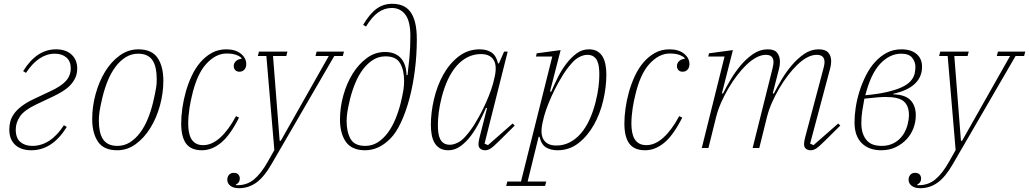

<svg xmlns="http://www.w3.org/2000/svg" viewBox="-20 -780 5424 1012"><path d="M145 12Q91 12 60 -16.5Q29 -45 29 -98Q29 -119 34.5 -140Q40 -161 54.5 -181Q69 -201 93 -219.5Q117 -238 154 -256L245 -299Q302 -325 327.5 -353.5Q353 -382 353 -420Q353 -457 330 -477Q307 -497 269 -497Q184 -497 117 -396L102 -405Q173 -520 275 -520Q328 -520 357.5 -492Q387 -464 387 -419Q387 -391 376.5 -369Q366 -347 349 -329.5Q332 -312 309 -298Q286 -284 261 -272L170 -229Q107 -199 85 -166Q63 -133 63 -97Q63 -52 87.5 -31.5Q112 -11 150 -11Q246 -11 317 -120L332 -111Q256 12 145 12Z M599 -11Q635 -11 665 -30Q695 -49 718.5 -80.5Q742 -112 759 -153.5Q776 -195 787 -241Q793 -266 796.5 -284Q800 -302 802.5 -316Q805 -330 805.5 -341.5Q806 -353 806 -364Q806 -394 801 -418.5Q796 -443 785 -460.5Q774 -478 755 -487.5Q736 -497 708 -497Q672 -497 642 -478Q612 -459 588.5 -427.5Q565 -396 548 -354.5Q531 -313 520 -267Q508 -217 504.5 -191.5Q501 -166 501 -144Q501 -114 506 -89.5Q511 -65 522 -47.5Q533 -30 552 -20.5Q571 -11 599 -11ZM598 12Q527 12 496.5 -33Q466 -78 466 -153Q466 -219 484 -284.5Q502 -350 534 -402.5Q566 -455 611 -487.5Q656 -520 709 -520Q780 -520 810.5 -475Q841 -430 841 -355Q841 -289 823 -223.5Q805 -158 772.5 -105.5Q740 -53 695.5 -20.5Q651 12 598 12Z M1044 12Q987 12 961 -23Q935 -58 935 -130Q935 -166 941 -209Q947 -252 959 -295Q971 -338 990 -379Q1009 -420 1035.5 -451Q1062 -482 1096 -501Q1130 -520 1173 -520Q1221 -520 1249.5 -497Q1278 -474 1278 -442Q1278 -424 1268 -413Q1258 -402 1242 -402Q1228 -402 1220 -410.5Q1212 -419 1212 -432Q1212 -446 1222.5 -457Q1233 -468 1253 -470V-474Q1242 -485 1222.5 -491.5Q1203 -498 1174 -498Q1117 -498 1066.5 -442.5Q1016 -387 990 -268Q988 -260 985 -245.5Q982 -231 979 -212Q976 -193 974 -171.5Q972 -150 972 -128Q972 -106 975.5 -85.5Q979 -65 987.5 -49.5Q996 -34 1011.5 -24.5Q1027 -15 1051 -15Q1097 -15 1141 -55Q1185 -95 1224 -168L1240 -160Q1193 -67 1145 -27.5Q1097 12 1044 12Z M1239 212Q1211 212 1194.5 199.5Q1178 187 1178 167Q1178 152 1187 141.5Q1196 131 1212 131Q1228 131 1236 139.5Q1244 148 1244 162Q1244 183 1223 193L1225 196H1233Q1282 196 1319 165.5Q1356 135 1391 73L1426 11L1384 -485H1339L1345 -508H1495L1489 -485H1419L1454 -38H1460L1713 -485H1643L1649 -508H1793L1787 -485H1742L1410 87Q1372 153 1331 182.5Q1290 212 1239 212Z M1905 12Q1834 12 1803 -32.5Q1772 -77 1772 -150Q1772 -213 1789.5 -276.5Q1807 -340 1838.5 -391Q1870 -442 1913.5 -474Q1957 -506 2009 -506Q2063 -506 2092 -474.5Q2121 -443 2123 -384H2128Q2133 -423 2138 -475.5Q2143 -528 2143 -590Q2143 -668 2116.5 -703Q2090 -738 2045 -738Q2007 -738 1974 -715Q1941 -692 1909 -640L1894 -649Q1929 -708 1965 -734Q2001 -760 2047 -760Q2077 -760 2101 -750.5Q2125 -741 2142 -719Q2159 -697 2168 -661Q2177 -625 2177 -572Q2177 -492 2167 -412Q2157 -332 2138.5 -262Q2120 -192 2094 -136Q2068 -80 2037 -49Q2005 -17 1972 -2.5Q1939 12 1905 12ZM1905 -11Q1941 -11 1970.5 -29.5Q2000 -48 2023.5 -79.5Q2047 -111 2064 -152Q2081 -193 2092 -237Q2103 -283 2106.5 -307Q2110 -331 2110 -353Q2110 -410 2089 -446.5Q2068 -483 2012 -483Q1976 -483 1946.5 -464.5Q1917 -446 1893.5 -415Q1870 -384 1853 -343Q1836 -302 1825 -258Q1814 -212 1810.5 -187.5Q1807 -163 1807 -141Q1807 -84 1828 -47.5Q1849 -11 1905 -11Z M2343 12Q2316 12 2298.5 1.5Q2281 -9 2270.5 -27Q2260 -45 2255.5 -69.5Q2251 -94 2251 -121Q2251 -187 2267.5 -257.5Q2284 -328 2316.5 -386.5Q2349 -445 2397.5 -482.5Q2446 -520 2509 -520Q2545 -520 2570 -504Q2595 -488 2605 -446H2610L2637 -508H2656L2534 -23L2552 -15L2682 -129L2693 -118L2609 -35Q2580 -6 2565.5 3Q2551 12 2537 12Q2523 12 2512.5 4.5Q2502 -3 2502 -20Q2502 -33 2507 -53L2547 -210L2542 -212Q2527 -177 2507 -137.5Q2487 -98 2462.5 -65Q2438 -32 2408 -10Q2378 12 2343 12ZM2352 -17Q2370 -17 2392.5 -28Q2415 -39 2436 -64Q2460 -91 2482 -126.5Q2504 -162 2523 -200Q2542 -238 2556.5 -274.5Q2571 -311 2579 -340L2584 -361Q2602 -429 2583 -462Q2564 -495 2515 -495Q2477 -495 2444.5 -478.5Q2412 -462 2386 -432Q2360 -402 2340.5 -360Q2321 -318 2308 -267Q2297 -224 2292.5 -187Q2288 -150 2288 -121Q2288 -99 2290.5 -80Q2293 -61 2300 -47Q2307 -33 2319.5 -25Q2332 -17 2352 -17Z M2654 177H2726L2891 -482H2805L2809 -499L2935 -516L2879 -298L2885 -296Q2900 -331 2919.5 -370.5Q2939 -410 2964 -443Q2989 -476 3018.5 -498Q3048 -520 3084 -520Q3111 -520 3128.5 -509.5Q3146 -499 3156.5 -481Q3167 -463 3171.5 -438.5Q3176 -414 3176 -387Q3176 -321 3159.5 -250.5Q3143 -180 3110 -121.5Q3077 -63 3029 -25.5Q2981 12 2918 12Q2883 12 2858 -3Q2833 -18 2824 -59H2819L2761 177H2859L2853 200H2648ZM2912 -13Q2950 -13 2982.5 -29.5Q3015 -46 3041 -76Q3067 -106 3086.5 -148Q3106 -190 3119 -241Q3130 -284 3134.5 -321Q3139 -358 3139 -387Q3139 -409 3136.5 -428Q3134 -447 3127 -461Q3120 -475 3107.5 -483Q3095 -491 3075 -491Q3057 -491 3034.5 -480Q3012 -469 2991 -444Q2967 -417 2945 -381.5Q2923 -346 2904 -308Q2885 -270 2870.5 -233.5Q2856 -197 2848 -168L2843 -147Q2825 -79 2844 -46Q2863 -13 2912 -13Z M3380 12Q3323 12 3297 -23Q3271 -58 3271 -130Q3271 -166 3277 -209Q3283 -252 3295 -295Q3307 -338 3326 -379Q3345 -420 3371.5 -451Q3398 -482 3432 -501Q3466 -520 3509 -520Q3557 -520 3585.5 -497Q3614 -474 3614 -442Q3614 -424 3604 -413Q3594 -402 3578 -402Q3564 -402 3556 -410.5Q3548 -419 3548 -432Q3548 -446 3558.5 -457Q3569 -468 3589 -470V-474Q3578 -485 3558.5 -491.5Q3539 -498 3510 -498Q3453 -498 3402.5 -442.5Q3352 -387 3326 -268Q3324 -260 3321 -245.5Q3318 -231 3315 -212Q3312 -193 3310 -171.5Q3308 -150 3308 -128Q3308 -106 3311.5 -85.5Q3315 -65 3323.5 -49.5Q3332 -34 3347.5 -24.5Q3363 -15 3387 -15Q3433 -15 3477 -55Q3521 -95 3560 -168L3576 -160Q3529 -67 3481 -27.5Q3433 12 3380 12Z M4253 12Q4239 12 4228.5 4.5Q4218 -3 4218 -20Q4218 -33 4223 -53L4321 -422Q4326 -442 4326 -452Q4326 -491 4285 -491Q4237 -491 4182 -438Q4158 -415 4133.5 -383Q4109 -351 4087.5 -314.5Q4066 -278 4049 -239.5Q4032 -201 4023 -165L3982 0H3947L4052 -420Q4057 -440 4057 -452Q4057 -491 4017 -491Q3970 -491 3914 -438Q3890 -415 3865.5 -383Q3841 -351 3819.5 -314.5Q3798 -278 3781 -239.5Q3764 -201 3755 -165L3714 0H3679L3799 -482H3713L3717 -499L3843 -516L3785 -288L3791 -287Q3807 -320 3831 -360.5Q3855 -401 3885 -436.5Q3915 -472 3950.5 -496Q3986 -520 4027 -520Q4062 -520 4076.5 -501.5Q4091 -483 4091 -454Q4091 -434 4085 -413L4053 -288L4059 -287Q4075 -319 4099 -359.5Q4123 -400 4153 -435.5Q4183 -471 4218.5 -495.5Q4254 -520 4295 -520Q4331 -520 4346 -502.5Q4361 -485 4361 -457Q4361 -439 4355 -417L4250 -23L4268 -15L4398 -129L4409 -118L4325 -35Q4296 -6 4281.5 3Q4267 12 4253 12Z M4625 12Q4560 12 4522 -25.5Q4484 -63 4484 -136Q4484 -172 4490.5 -214.5Q4497 -257 4510.5 -299.5Q4524 -342 4544 -382Q4564 -422 4591.5 -452.5Q4619 -483 4653.5 -501.5Q4688 -520 4731 -520Q4782 -520 4811 -495.5Q4840 -471 4840 -428Q4840 -374 4801.5 -338Q4763 -302 4689 -286L4688 -283Q4752 -281 4779.5 -251.5Q4807 -222 4807 -172Q4807 -137 4794.5 -104Q4782 -71 4758 -45.5Q4734 -20 4700.5 -4Q4667 12 4625 12ZM4627 -11Q4678 -11 4714 -41Q4750 -71 4764 -124Q4771 -153 4771 -172Q4771 -222 4744 -245.5Q4717 -269 4647 -269Q4617 -269 4536 -260Q4530 -230 4525 -196.5Q4520 -163 4520 -131Q4520 -98 4528.5 -75Q4537 -52 4551 -37.5Q4565 -23 4584.5 -17Q4604 -11 4627 -11ZM4730 -497Q4670 -497 4620 -444.5Q4570 -392 4541 -278Q4608 -284 4655 -295Q4702 -306 4732.5 -320Q4763 -334 4779.5 -352.5Q4796 -371 4801 -392Q4805 -411 4805 -428Q4805 -454 4788 -475.5Q4771 -497 4730 -497Z M4830 212Q4802 212 4785.5 199.5Q4769 187 4769 167Q4769 152 4778 141.5Q4787 131 4803 131Q4819 131 4827 139.5Q4835 148 4835 162Q4835 183 4814 193L4816 196H4824Q4873 196 4910 165.5Q4947 135 4982 73L5017 11L4975 -485H4930L4936 -508H5086L5080 -485H5010L5045 -38H5051L5304 -485H5234L5240 -508H5384L5378 -485H5333L5001 87Q4963 153 4922 182.5Q4881 212 4830 212Z"/></svg>

Font: IBM Plex Serif ExtLt
Style: Italic
Weight: 200
Italic angle: -14°
Designer: Mike Abbink, Paul van der Laan, Pieter van Rosmalen
Foundry: Bold Monday
Version: Version 3.001